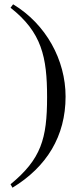

<svg xmlns="http://www.w3.org/2000/svg" viewBox="-20 -696 373 893"><path d="M29 -660C174 -546 199 -431 199 -244C199 -50 171 44 29 161L38 177C197 80 285 -62 285 -247C285 -417 194 -584 41 -676Z"/></svg>

Font: STIX Math
Style: Regular
Weight: 400
Designer: MicroPress Inc., with final additions and corrections provided by Coen Hoffman, Elsevier (retired)
Version: Version 1.1.0